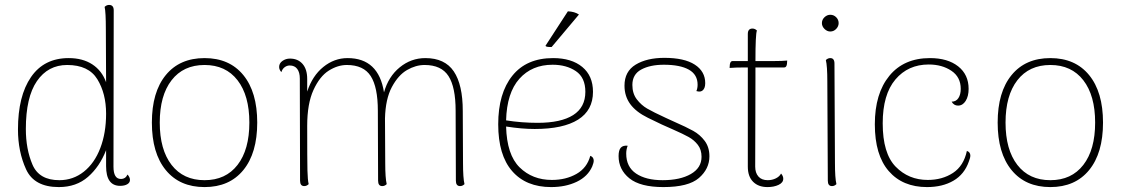

<svg xmlns="http://www.w3.org/2000/svg" viewBox="-20 -748 4554 780"><path d="M508 -17Q508 -6 497 0.5Q486 7 468 7Q411 7 411 -73V-138Q385 -71 337.5 -29.5Q290 12 219 12Q119 12 86 -60Q53 -132 53 -222Q53 -358 106 -435Q159 -512 259 -512Q316 -512 355 -486.5Q394 -461 411 -414L410 -628Q410 -700 405 -720Q413 -728 423 -728Q442 -728 442 -706L441 -71Q441 -21 471 -21Q490 -21 498 -39Q508 -28 508 -17ZM411 -286Q411 -368 375.5 -426Q340 -484 253 -484Q175 -484 130 -418.5Q85 -353 85 -224Q85 -142 112 -79Q139 -16 221 -16Q277 -16 320.5 -50.5Q364 -85 387.5 -146.5Q411 -208 411 -286Z M597 -250Q597 -374 653.5 -443Q710 -512 811 -512Q912 -512 968.5 -443Q1025 -374 1025 -250Q1025 -126 968.5 -57Q912 12 811 12Q710 12 653.5 -57Q597 -126 597 -250ZM993 -250Q993 -360 945 -422Q897 -484 811 -484Q725 -484 677 -422Q629 -360 629 -250Q629 -140 677 -78Q725 -16 811 -16Q897 -16 945 -78Q993 -140 993 -250Z M1867 0Q1859 8 1849 8Q1832 8 1832 -14L1831 -298Q1831 -394 1802 -439Q1773 -484 1705 -484Q1669 -484 1633.5 -463.5Q1598 -443 1572 -394.5Q1546 -346 1544 -267L1545 -87Q1545 -24 1551 0Q1543 8 1533 8Q1516 8 1516 -14L1515 -298Q1515 -394 1486 -439Q1457 -484 1389 -484Q1352 -484 1315.5 -461Q1279 -438 1253.5 -382.5Q1228 -327 1228 -237Q1228 -94 1229 -55Q1230 -16 1234 0Q1226 8 1216 8Q1199 8 1199 -14L1198 -429Q1198 -454 1187.5 -468Q1177 -482 1157 -482Q1146 -482 1136.5 -475Q1127 -468 1123 -455Q1114 -465 1114 -476Q1114 -491 1127.5 -500.5Q1141 -510 1158 -510Q1190 -510 1209 -488.5Q1228 -467 1228 -427V-376Q1249 -440 1293.5 -476Q1338 -512 1392 -512Q1518 -512 1540 -373Q1558 -437 1604 -474.5Q1650 -512 1708 -512Q1787 -512 1823.5 -458Q1860 -404 1860 -297L1861 -87Q1861 -24 1867 0Z M2392 -95Q2392 -87 2386 -72Q2368 -31 2323 -9.5Q2278 12 2219 12Q2117 12 2060.5 -53Q2004 -118 2004 -243Q2004 -369 2061.5 -440.5Q2119 -512 2227 -512Q2302 -512 2345.5 -476Q2389 -440 2389 -375Q2389 -300 2328.5 -262Q2268 -224 2152 -224Q2100 -224 2036 -234Q2039 -119 2091 -68Q2143 -17 2222 -17Q2279 -17 2322 -41.5Q2365 -66 2378 -115Q2392 -110 2392 -95ZM2036 -259Q2099 -249 2164 -249Q2259 -249 2308.5 -280.5Q2358 -312 2358 -375Q2358 -433 2319.5 -459Q2281 -485 2225 -485Q2141 -485 2090 -428Q2039 -371 2036 -259ZM2221 -557H2215Q2198 -557 2196 -562L2287 -702Q2314 -701 2332 -689Z M2493 -114Q2493 -138 2502 -148Q2511 -158 2530 -156Q2524 -141 2524 -124Q2524 -70 2564 -43Q2604 -16 2672 -16Q2743 -16 2786.5 -41Q2830 -66 2830 -111Q2830 -140 2815 -159.5Q2800 -179 2777.5 -191.5Q2755 -204 2714 -222Q2699 -228 2669 -242Q2660 -246 2612 -269.5Q2564 -293 2540.5 -325Q2517 -357 2517 -400Q2517 -458 2562.5 -485.5Q2608 -513 2679 -513Q2760 -513 2802.5 -485.5Q2845 -458 2845 -410Q2845 -387 2832 -379Q2828 -376 2821 -376Q2817 -376 2809 -378Q2814 -389 2814 -404Q2814 -445 2778.5 -465Q2743 -485 2677 -485Q2621 -485 2585 -465.5Q2549 -446 2549 -403Q2549 -368 2567 -344.5Q2585 -321 2609 -307Q2633 -293 2685 -269L2720 -253Q2768 -232 2796 -216.5Q2824 -201 2843 -175.5Q2862 -150 2862 -113Q2862 -62 2819.5 -25Q2777 12 2675 12Q2581 12 2537 -23.5Q2493 -59 2493 -114Z M3178 -502 3177 -488Q3175 -474 3166 -474H3049V-428L3048 -71Q3048 -46 3061 -31Q3074 -16 3099 -16Q3117 -16 3132 -23.5Q3147 -31 3153 -43Q3162 -33 3162 -22Q3162 -6 3143 3Q3124 12 3098 12Q3061 12 3039.5 -9.5Q3018 -31 3018 -71V-474H3004Q2970 -474 2944 -472L2945 -486Q2947 -500 2956 -500H3018V-610Q3018 -632 3037 -632Q3047 -632 3055 -624Q3049 -610 3049 -500H3126Q3158 -500 3178 -502Z M3319 -654Q3319 -668 3329.5 -678Q3340 -688 3353 -688Q3367 -688 3377 -678Q3387 -668 3387 -654Q3387 -641 3377 -630.5Q3367 -620 3353 -620Q3340 -620 3329.5 -630.5Q3319 -641 3319 -654ZM3378 0Q3370 8 3360 8Q3343 8 3343 -14L3341 -417Q3341 -480 3335 -504Q3343 -512 3353 -512Q3370 -512 3370 -490L3372 -87Q3372 -24 3378 0Z M3534 -243Q3534 -368 3593 -440Q3652 -512 3758 -512Q3830 -512 3872.5 -478.5Q3915 -445 3915 -387Q3915 -357 3903 -338Q3891 -319 3872 -319Q3855 -319 3846 -335Q3864 -335 3873.5 -349.5Q3883 -364 3883 -387Q3883 -435 3845 -460.5Q3807 -486 3753 -486Q3669 -486 3617.5 -425Q3566 -364 3566 -247Q3566 -125 3618.5 -71Q3671 -17 3749 -17Q3808 -17 3851.5 -45.5Q3895 -74 3908 -135Q3922 -130 3922 -116Q3922 -107 3916 -92Q3898 -40 3853.5 -14Q3809 12 3746 12Q3647 12 3590.5 -53Q3534 -118 3534 -243Z M4033 -250Q4033 -374 4089.5 -443Q4146 -512 4247 -512Q4348 -512 4404.5 -443Q4461 -374 4461 -250Q4461 -126 4404.5 -57Q4348 12 4247 12Q4146 12 4089.5 -57Q4033 -126 4033 -250ZM4429 -250Q4429 -360 4381 -422Q4333 -484 4247 -484Q4161 -484 4113 -422Q4065 -360 4065 -250Q4065 -140 4113 -78Q4161 -16 4247 -16Q4333 -16 4381 -78Q4429 -140 4429 -250Z"/></svg>

Font: Arima Madurai Thin
Style: Regular
Weight: 250
Designer: Joana Correia and Natanael Gama
Foundry: NDISCOVER
Version: Version 1.020; ttfautohint (v1.5) -l 7 -r 28 -G 50 -x 13 -D 